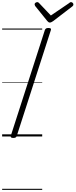

<svg xmlns="http://www.w3.org/2000/svg" viewBox="-20 -1277 707 1797"><path d="M104 14Q90 14 84 9.5Q78 5 81 -6L400 -996Q404 -1006 411 -1010.5Q418 -1015 433 -1015Q448 -1015 454 -1010.5Q460 -1006 456 -995L137 -5Q134 5 127 9.5Q120 14 104 14ZM645 -1257Q654 -1257 660.5 -1250Q667 -1243 667 -1236Q667 -1230 665 -1226Q663 -1222 658 -1218L477 -1079Q467 -1073 460.5 -1069.5Q454 -1066 446 -1066Q439 -1066 433.5 -1070Q428 -1074 422 -1081L309 -1221Q307 -1226 305.5 -1230Q304 -1234 304 -1237Q304 -1246 312.5 -1251.5Q321 -1257 328 -1257Q335 -1257 338.5 -1254.5Q342 -1252 347 -1247L456 -1132L624 -1246Q631 -1252 635 -1254.5Q639 -1257 645 -1257ZM0 490H375V500H0ZM0 -20H375V0H0ZM0 -505H375V-500H0ZM0 -1010H375V-1000H0Z"/></svg>

Font: Playwrite RO Guides
Style: Regular
Weight: 400
Designer: Veronika Burian, José Scaglione
Foundry: TypeTogether
Version: Version 1.003